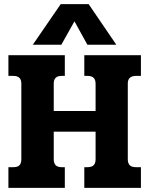

<svg xmlns="http://www.w3.org/2000/svg" viewBox="-20 -916 728 936"><path d="M276 -896H412L547 -698H406L343 -812L279 -698H140ZM21 -101H45Q66 -101 75 -110.5Q84 -120 84 -140V-509Q84 -546 45 -546H21V-647H296V-546H280Q242 -546 242 -509V-375H446V-507Q446 -527 436.5 -536.5Q427 -546 407 -546H391V-647H667V-546H643Q603 -546 603 -509V-140Q603 -120 612.5 -110.5Q622 -101 643 -101H667V0H391V-101H407Q427 -101 436.5 -110.5Q446 -120 446 -140V-274H242V-140Q242 -120 251.5 -110.5Q261 -101 281 -101H296V0H21Z"/></svg>

Font: Pridi SemiBold
Style: Regular
Weight: 600
Designer: Katatrad Team
Foundry: CadsonDemak
Version: Version 1.001